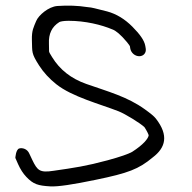

<svg xmlns="http://www.w3.org/2000/svg" viewBox="-20 -655 683 683"><path d="M496.9 -491.5C493.5 -511.8 476.9 -533.8 451.1 -559.9C424.2 -587 394.2 -605.5 361 -614.4L316.7 -625.5C307.8 -627.8 300.2 -629 289.5 -629.9C258.2 -634.9 221.7 -636.4 184.2 -633.7C152.6 -631.5 117 -600.6 108.7 -580.2C100 -558.8 92.4 -547.4 93.5 -511.9C95 -468.7 90.9 -466.2 119.2 -421.9C135 -397.3 155.4 -375.1 180.3 -355.3C236.3 -310.7 336.2 -284.8 402.1 -259C425 -250 479.1 -216.9 493.9 -202.6C502.5 -189.6 508.4 -176.8 508.9 -173.7C507.3 -161.9 489.9 -140.3 450.1 -114.8C437.9 -107.7 408.3 -97.2 363.1 -84.9C286.8 -64.2 243.9 -58 170.1 -47.4C121.1 -39.8 112.9 -48.7 94.8 -86.2L84.3 -108.5C77.3 -125.2 60 -130.1 48.5 -126.9C36.2 -123.4 34.6 -93.2 34.6 -93.2L44.3 -71.2C52.3 -53.2 61.9 -38.1 73.6 -25.8C98.7 0.7 115.3 5.4 158.9 8C186.2 9.5 239 1.5 320.5 -15.4C436.4 -39.3 473.1 -53.1 523.5 -95.2C569 -129.7 581.1 -173.1 534.6 -233C527.5 -242.1 515 -251.9 495.1 -266.3C432.8 -311.2 363.7 -329.4 287 -356.4C232.8 -375.5 192.9 -406.9 165.4 -451.7C149.5 -477.6 156 -465.9 154.1 -499.2C152.4 -535.1 164.7 -559.9 191 -576.4C194.1 -578.3 205.1 -581 223.9 -581C283.5 -581 341.1 -566.8 379.9 -550.3L380.5 -550.1L381 -549.9C392 -545.8 409.5 -531.8 431.1 -505.8C437.3 -498.3 440.9 -493 442 -490.9L443.4 -482.5C446 -466.9 460.4 -455 475.4 -455C490.4 -455 501 -466.9 498.4 -482.5Z"/></svg>

Font: MewTooHand
Style: BdLta
Weight: 400
Designer: Mew Too, Robert Jablonski
Version: Version 0.77